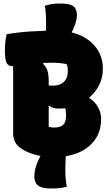

<svg xmlns="http://www.w3.org/2000/svg" viewBox="-20 -888 640 1096"><path d="M419 -803Q419 -784 413 -762Q407 -740 395.5 -716Q384 -692 368.5 -668.5Q353 -645 335 -623H234Q236 -641 238 -659Q240 -677 241 -694.5Q242 -712 242.5 -728.5Q243 -745 243 -760Q243 -773 242.5 -785Q242 -797 241.5 -809Q241 -821 239.5 -832.5Q238 -844 236 -855Q243 -857 250.5 -859Q258 -861 266.5 -863Q275 -865 284 -866Q293 -867 303 -867.5Q313 -868 324 -868Q378 -868 398.5 -852.5Q419 -837 419 -803ZM176 119Q176 102 180 82.5Q184 63 193.5 39.5Q203 16 219 -12Q235 -40 259 -73H361Q359 -51 357.5 -29.5Q356 -8 355 11.5Q354 31 353.5 49.5Q353 68 353 84Q353 96 353.5 108Q354 120 355 131.5Q356 143 357.5 155Q359 167 361 178Q354 180 346.5 181.5Q339 183 330 184.5Q321 186 311 186.5Q301 187 290.5 187.5Q280 188 269 188Q220 188 198 171.5Q176 155 176 119ZM287 9Q255 9 225 4.5Q195 0 168 -8.5Q141 -17 119 -29Q97 -41 82 -56Q69 -69 62 -87Q55 -105 55 -128Q55 -181 55 -234.5Q55 -288 55 -343Q55 -398 55 -455Q55 -512 55 -573H247L226 -523Q245 -505 251.5 -482Q258 -459 258 -428Q258 -389 258 -354.5Q258 -320 258 -288.5Q258 -257 258 -226Q258 -195 258 -164Q263 -163 268 -162Q273 -161 277.5 -160.5Q282 -160 288 -160Q311 -160 326.5 -166.5Q342 -173 349.5 -188Q357 -203 357 -227V-233Q357 -253 352.5 -270Q348 -287 337.5 -298.5Q327 -310 309 -315H296V-366L491 -358V-327Q520 -310 538.5 -278Q557 -246 557 -211V-207Q557 -140 522.5 -91Q488 -42 427.5 -16.5Q367 9 287 9ZM18 -693Q84 -704 155 -708.5Q226 -713 299 -713Q365 -713 415 -695.5Q465 -678 499 -648Q533 -618 550 -580Q567 -542 567 -501V-494Q567 -431 532.5 -379.5Q498 -328 440.5 -298Q383 -268 313 -268Q296 -268 284 -272Q272 -276 264 -283H206V-415Q226 -406 242.5 -402.5Q259 -399 282 -399Q309 -399 327.5 -408.5Q346 -418 356.5 -436Q367 -454 367 -481V-486Q367 -499 365 -507.5Q363 -516 360 -522Q343 -526 321.5 -528Q300 -530 271 -530Q217 -530 170 -525Q123 -520 91.5 -515Q60 -510 50 -510Q27 -510 17.5 -529.5Q8 -549 8 -601Q8 -632 11 -654Q14 -676 18 -693Z"/></svg>

Font: Recursive Monospace Casual Black
Style: Regular
Weight: 900
Version: Version 1.047